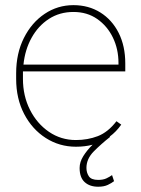

<svg xmlns="http://www.w3.org/2000/svg" viewBox="-20 -558 544 743"><path d="M273.9 9.8Q210 9.8 157.2 -23.9Q104.5 -57.6 73.5 -116.9Q42.5 -176.3 42.5 -252.9V-274.4Q42.5 -351.6 72.5 -411.1Q102.5 -470.7 152.8 -504.4Q203.1 -538.1 264.2 -538.1Q322.8 -538.1 368.2 -509.8Q413.6 -481.4 439.2 -430.7Q464.8 -379.9 464.8 -312.5V-281.7H68.8Q68.8 -278.3 68.8 -274.4V-252.9Q68.8 -187 95.9 -133.3Q123 -79.6 169.4 -47.9Q215.8 -16.1 273.9 -16.1Q319.3 -16.1 358.6 -31.2Q397.9 -46.4 430.7 -88.9L449.2 -75.7Q429.7 -47.9 404.3 -29.3L406.2 -28.3Q371.6 -1 343 27.8Q314.5 56.6 314.5 91.8Q314.5 109.9 323.7 124Q333 138.2 359.9 138.2Q379.4 138.2 392.1 132.1Q404.8 126 413.6 119.6L421.4 143.1Q412.1 150.4 397.2 157.5Q382.3 164.6 359.9 164.6Q327.1 164.6 307.6 146.7Q288.1 128.9 288.1 91.8Q288.1 68.8 302.5 45.9Q316.9 22.9 338.4 2Q308.6 9.8 273.9 9.8ZM264.2 -511.7Q210.9 -511.7 169.4 -484.9Q127.9 -458 102.3 -411.9Q76.7 -365.7 70.8 -308.1H438.5V-314.5Q438.5 -367.7 417 -412.4Q395.5 -457 356.4 -484.4Q317.4 -511.7 264.2 -511.7Z"/></svg>

Font: Vazirmatn FD Thin
Style: Regular
Weight: 100
Designer: Saber Rastikerdar
Foundry: Saber Rastikerdar
Version: Version 33.003